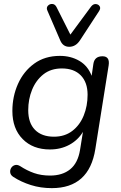

<svg xmlns="http://www.w3.org/2000/svg" viewBox="-20 -784 626 993"><path d="M248 189Q190 189 139.5 173Q89 157 49 131Q35 122 33 109Q31 96 37.5 85Q44 74 56.5 70Q69 66 84 75Q119 98 156 111Q193 124 239 124Q303 124 343 91.5Q383 59 394 -9L409 -102Q383 -59 338.5 -35Q294 -11 238 -11Q150 -11 97 -65Q44 -119 44 -210Q44 -285 73 -350Q102 -415 157 -455Q212 -495 290 -495Q346 -495 390 -469.5Q434 -444 454 -392L463 -454Q469 -493 510 -493Q549 -493 542 -446L473 -13Q441 189 248 189ZM259 -77Q315 -77 354 -107Q393 -137 413 -186.5Q433 -236 433 -294Q433 -358 398 -394Q363 -430 300 -430Q243 -430 204.5 -399.5Q166 -369 146 -320Q126 -271 126 -214Q126 -148 161 -112.5Q196 -77 259 -77ZM338 -542Q306 -542 292 -574L226 -727Q218 -743 227 -753.5Q236 -764 250 -763.5Q264 -763 272 -748L344 -605L451 -750Q462 -764 475.5 -763Q489 -762 495.5 -751.5Q502 -741 492 -726L394 -576Q372 -542 338 -542Z"/></svg>

Font: Nunito
Style: Italic
Weight: 400
Italic angle: -9°
Designer: Vernon Adams
Foundry: Vernon Adams
Version: Version 3.601; ttfautohint (v1.8.2.53-6de2)